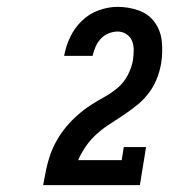

<svg xmlns="http://www.w3.org/2000/svg" viewBox="-20 -863 540 560"><path d="M106 -323V-324Q110 -346 114.5 -368Q119 -390 126.5 -411.5Q134 -433 146 -454Q158 -475 173 -493Q188 -511 206 -527Q224 -543 244 -556Q264 -569 285 -580.5Q306 -592 324 -607.5Q342 -623 353 -644.5Q364 -666 368 -688Q368 -689 368 -689.5Q368 -690 368 -690Q370 -704 370 -718Q370 -732 365 -744Q360 -756 348.5 -763.5Q337 -771 323 -771Q310 -771 296.5 -765.5Q283 -760 273.5 -749.5Q264 -739 258.5 -726Q253 -713 250 -700H167Q172 -728 184.5 -754.5Q197 -781 218.5 -802Q240 -823 268 -833Q296 -843 323 -843Q355 -843 384.5 -832.5Q414 -822 431.5 -797.5Q449 -773 452 -741.5Q455 -710 450 -678Q446 -655 437.5 -633.5Q429 -612 414.5 -592.5Q400 -573 381 -557.5Q362 -542 342 -528.5Q322 -515 301.5 -502Q281 -489 263 -473Q245 -457 231 -437Q217 -417 208 -396H335L341 -434H406L388 -323Z"/></svg>

Font: Iosevka Slab Semibold
Style: Italic
Weight: 600
Italic angle: -9°
Monospace: yes
Designer: Belleve Invis
Foundry: Belleve Invis
Version: Version 11.1.1; ttfautohint (v1.8.3)